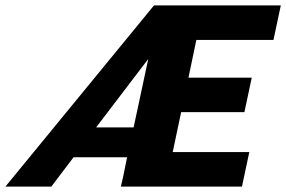

<svg xmlns="http://www.w3.org/2000/svg" viewBox="-70 -687 1054 707"><path d="M848 -127 821 0H375L383 -34L398 -108H201L119 0H-50L497 -667H964L937 -540H653L624 -401H857L830 -274H597L566 -127ZM284 -218H422L476 -470Z"/></svg>

Font: Epunda Sans ExtraBold
Style: Italic
Weight: 800
Italic angle: -12.0243°
Designer: Simon Atzbach
Foundry: typofactur
Version: Version 2.204; ttfautohint (v1.8.4.7-5d5b)